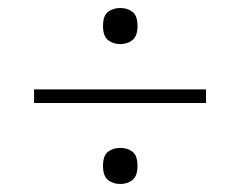

<svg xmlns="http://www.w3.org/2000/svg" viewBox="-20 -597 599 479"><path d="M65 -340V-374H494V-340ZM280 -138Q262 -138 249.5 -148Q237 -158 237 -183Q237 -209 249.5 -218.5Q262 -228 280 -228Q298 -228 310.5 -218.5Q323 -209 323 -183Q323 -158 310.5 -148Q298 -138 280 -138ZM280 -487Q262 -487 249.5 -497Q237 -507 237 -532Q237 -558 249.5 -567.5Q262 -577 280 -577Q298 -577 310.5 -567.5Q323 -558 323 -532Q323 -507 310.5 -497Q298 -487 280 -487Z"/></svg>

Font: Noto Serif Kannada ExtraLight
Style: Regular
Weight: 250
Version: Version 2.003